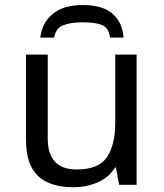

<svg xmlns="http://www.w3.org/2000/svg" viewBox="-20 -743 661 772"><path d="M443.4 -523.4H529.3V0H459L446.3 -69.3H442.4Q417 -28.3 371.8 -9.3Q326.7 9.8 275.9 9.8Q181.2 9.8 132.8 -35.6Q84.5 -81.1 84.5 -180.7V-523.4H171.9V-186.5Q171.9 -61.5 288.6 -61.5Q376 -61.5 409.7 -110.6Q443.4 -159.7 443.4 -251ZM312.5 -722.7Q393.6 -722.7 433.1 -687.3Q472.7 -651.9 476.6 -591.8H422.4Q417 -632.3 389.6 -642.8Q362.3 -653.3 310.1 -653.3Q265.6 -653.3 234.9 -641.6Q204.1 -629.9 197.8 -591.8H142.1Q148.4 -650.4 191.2 -686.5Q233.9 -722.7 312.5 -722.7Z"/></svg>

Font: Lunasima
Style: Regular
Weight: 400
Designer: The DocRepair Project, Monotype Design Team
Foundry: Google
Version: Version 2.009